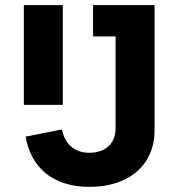

<svg xmlns="http://www.w3.org/2000/svg" viewBox="-20 -718 696 749"><path d="M73 -698V-309H225V-698ZM330 11C482 11 583 -74 583 -210V-698H343V-576H431V-219C431 -149 381 -122 329 -122C272 -122 233 -154 222 -213L80 -185C100 -68 182 11 330 11Z"/></svg>

Font: Braiins Sans
Style: Bold
Weight: 700
Designer: Mike Abbink, Paul van der Laan, Pieter van Rosmalen, Jiri Chlebus, Lubos Buracinsky
Foundry: Bold Monday, Sudetype
Version: Version 1.000;hotconv 1.0.109;makeotfexe 2.5.65596